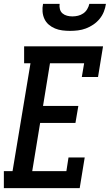

<svg xmlns="http://www.w3.org/2000/svg" viewBox="-34 -975 569 995"><path d="M-14 0V-88H31L124 -647H91V-735H500L474 -576H390L402 -647H225L189 -426H372L357 -338H174L133 -88H310L321 -159H405L379 0ZM329 -815Q309 -815 289 -817.5Q269 -820 251 -827.5Q233 -835 218.5 -847.5Q204 -860 196 -877.5Q188 -895 186.5 -915Q185 -935 189 -955H275Q273 -941 276.5 -927.5Q280 -914 290 -905.5Q300 -897 313.5 -893.5Q327 -890 341 -890Q356 -890 370.5 -893.5Q385 -897 397.5 -905.5Q410 -914 418 -927.5Q426 -941 429 -955H515Q512 -934 504 -914Q496 -894 482 -877Q468 -860 449.5 -847.5Q431 -835 411 -827.5Q391 -820 370 -817.5Q349 -815 329 -815Z"/></svg>

Font: Iosevka Slab Semibold Oblique
Style: Regular
Weight: 600
Italic angle: -9°
Monospace: yes
Designer: Belleve Invis
Foundry: Belleve Invis
Version: Version 11.1.1; ttfautohint (v1.8.3)